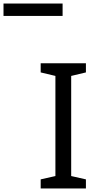

<svg xmlns="http://www.w3.org/2000/svg" viewBox="-192 -1075 551 1095"><path d="M298 0H40V-52L124 -71V-642L40 -662V-714H298V-662L214 -642V-71L298 -52ZM-172 -984V-1055H165V-984Z"/></svg>

Font: Noto Sans Tifinagh Hawad
Style: Regular
Weight: 400
Designer: JamraPatel
Foundry: JamraPatel LLC
Version: Version 2.006; ttfautohint (v1.8.4.7-5d5b)